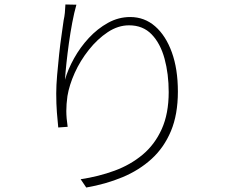

<svg xmlns="http://www.w3.org/2000/svg" viewBox="-20 -799 1040 857"><path d="M321 -778Q311 -743 302.5 -698Q294 -653 287.5 -606Q281 -559 276.5 -516.5Q272 -474 270 -443Q283 -489 310.5 -538.5Q338 -588 376.5 -629.5Q415 -671 462 -697Q509 -723 561 -723Q625 -723 672.5 -681.5Q720 -640 747 -565.5Q774 -491 774 -390Q774 -288 743 -214Q712 -140 656.5 -89.5Q601 -39 526.5 -8Q452 23 365 38L340 1Q420 -11 491 -37Q562 -63 616.5 -108.5Q671 -154 702 -223Q733 -292 733 -388Q733 -469 714.5 -537Q696 -605 657 -645.5Q618 -686 556 -686Q507 -686 461 -655.5Q415 -625 376.5 -576.5Q338 -528 313.5 -473.5Q289 -419 281 -370Q276 -334 276 -303.5Q276 -273 282 -233L240 -230Q237 -258 234 -296.5Q231 -335 231 -382Q231 -418 235 -464Q239 -510 244 -557Q249 -604 255 -644Q261 -684 264 -708Q268 -726 269.5 -742Q271 -758 272 -779Z"/></svg>

Font: Noto Sans TC ExtraLight
Style: Regular
Weight: 250
Designer: Ryoko NISHIZUKA  (kana, bopomofo & ideographs); Paul D. Hunt (Latin, Greek & Cyrillic); Sandoll Communications , Soo-you
Foundry: Adobe
Version: Version 2.004-H2;hotconv 1.0.118;makeotfexe 2.5.65603